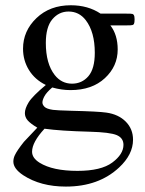

<svg xmlns="http://www.w3.org/2000/svg" viewBox="-20 -480 540 716"><path d="M150.9 -163.1Q109.9 -183.1 87.9 -219Q65.9 -254.9 65.9 -298.3Q65.9 -364.7 116 -412.6Q166 -460.4 244.1 -460.4Q308.1 -460.4 355 -429.2H449.7Q470.7 -429.2 474.1 -428Q477.5 -426.8 479 -423.8Q481.9 -419.4 481.9 -408.2Q481.9 -395.5 479.5 -390.6Q478 -388.2 474.4 -386.7Q470.7 -385.3 449.7 -385.3H391.6Q418.9 -350.1 418.9 -295.4Q418.9 -232.9 371.1 -188.5Q323.2 -144 242.7 -144Q209.5 -144 174.8 -153.8Q153.3 -135.3 145.8 -121.3Q138.2 -107.4 138.2 -97.7Q138.2 -89.4 146.2 -81.5Q154.3 -73.7 177.7 -70.3Q191.4 -68.4 246.1 -66.9Q346.7 -64.5 376.5 -60.1Q421.9 -53.7 449 -26.4Q476.1 1 476.1 41Q476.1 96.2 424.3 144.5Q348.1 215.8 225.6 215.8Q131.3 215.8 66.4 173.3Q29.8 148.9 29.8 122.6Q29.8 110.8 35.2 99.1Q43.5 81.1 69.3 48.8Q72.8 44.4 119.1 -3.9Q93.8 -19 83.3 -31Q72.8 -43 72.8 -58.1Q72.8 -75.2 86.7 -98.1Q100.6 -121.1 150.9 -163.1ZM235.8 -437Q199.7 -437 175.3 -408.2Q150.9 -379.4 150.9 -319.8Q150.9 -242.7 184.1 -200.2Q209.5 -168 248.5 -168Q285.6 -168 309.6 -195.8Q333.5 -223.6 333.5 -283.2Q333.5 -360.8 299.8 -404.8Q274.9 -437 235.8 -437ZM146 0Q123 24.9 111.3 46.4Q99.6 67.9 99.6 85.9Q99.6 109.4 127.9 127Q176.8 157.2 269 157.2Q356.9 157.2 398.7 126.2Q440.4 95.2 440.4 60.1Q440.4 34.7 415.5 23.9Q390.1 13.2 314.9 11.2Q205.1 8.3 146 0Z"/></svg>

Font: Jameel Khushkhat-L
Style: Regular
Weight: 400
Version: Version 3.5